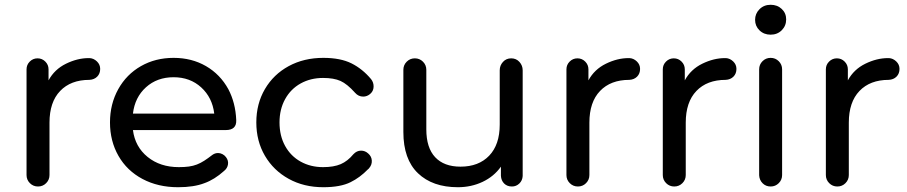

<svg xmlns="http://www.w3.org/2000/svg" viewBox="-20 -777 3793 803"><path d="M183 -441Q208 -487 256 -510.5Q304 -534 351 -534Q353 -534 355 -534Q372 -533 385.5 -520Q399 -507 399 -489Q399 -469 386.5 -456.5Q374 -444 354 -443Q276 -443 231.5 -396.5Q187 -350 187 -264V-45Q187 -25 173 -11Q159 3 139 3Q119 3 105 -11Q91 -25 91 -45V-487Q91 -506 104.5 -519.5Q118 -533 137 -533Q156 -533 169.5 -519.5Q183 -506 183 -487Z M968 -275Q970 -233 924 -233H536Q545 -163 597.5 -120.5Q650 -78 728 -78Q752 -78 770 -80.5Q788 -83 803.5 -89Q819 -95 834.5 -105Q850 -115 868 -129Q879 -137 892 -137Q901 -137 910 -132.5Q919 -128 925 -120Q936 -106 933.5 -89.5Q931 -73 917 -62Q877 -26 835 -11Q791 6 725 6Q641 6 576 -28.5Q511 -63 475.5 -125Q440 -187 440 -265Q440 -342 474.5 -404Q509 -466 569.5 -500.5Q630 -535 706 -535Q782 -535 841.5 -500.5Q901 -466 935 -404Q965 -347 968 -275ZM706 -454Q637 -454 590.5 -412Q544 -370 536 -302H876Q868 -369 821.5 -411.5Q775 -454 706 -454Z M1332 6Q1251 6 1187.5 -29Q1124 -64 1088 -125.5Q1052 -187 1052 -265Q1052 -343 1088 -404.5Q1124 -466 1187.5 -500.5Q1251 -535 1332 -535Q1404 -535 1450 -512Q1496 -489 1532 -446Q1543 -432 1542.5 -414Q1542 -396 1528 -384Q1515 -373 1499 -373Q1479 -373 1465 -389Q1432 -426 1404 -438.5Q1376 -451 1331 -451Q1279 -451 1237.5 -428Q1196 -405 1172.5 -362.5Q1149 -320 1149 -265Q1149 -209 1172.5 -166.5Q1196 -124 1237.5 -101Q1279 -78 1331 -78Q1376 -78 1405 -90.5Q1434 -103 1458 -132Q1472 -147 1490 -147Q1507 -147 1520 -135Q1534 -123 1535 -105.5Q1536 -88 1524 -74Q1522 -72 1521.5 -71Q1521 -70 1519 -69Q1485 -34 1446 -15Q1404 6 1332 6Z M2166 -483V-41Q2165 -22 2152 -9.5Q2139 3 2121 3Q2101 3 2088.5 -9.5Q2076 -22 2075 -42V-80Q2046 -39 1998.5 -16.5Q1951 6 1895 6Q1789 6 1728 -52.5Q1667 -111 1667 -225V-485Q1667 -505 1681 -519Q1695 -533 1715 -533Q1735 -533 1749 -519Q1763 -505 1763 -485V-236Q1763 -159 1800 -119.5Q1837 -80 1906 -80Q1982 -80 2026 -126Q2070 -172 2070 -256V-483Q2070 -503 2083.5 -518Q2097 -533 2118 -533Q2139 -533 2152.5 -518Q2166 -503 2166 -483Z M2441 -441Q2466 -487 2514 -510.5Q2562 -534 2609 -534Q2611 -534 2613 -534Q2630 -533 2643.5 -520Q2657 -507 2657 -489Q2657 -469 2644.5 -456.5Q2632 -444 2612 -443Q2534 -443 2489.5 -396.5Q2445 -350 2445 -264V-45Q2445 -25 2431 -11Q2417 3 2397 3Q2377 3 2363 -11Q2349 -25 2349 -45V-487Q2349 -506 2362.5 -519.5Q2376 -533 2395 -533Q2414 -533 2427.5 -519.5Q2441 -506 2441 -487Z M2844 -441Q2869 -487 2917 -510.5Q2965 -534 3012 -534Q3014 -534 3016 -534Q3033 -533 3046.5 -520Q3060 -507 3060 -489Q3060 -469 3047.5 -456.5Q3035 -444 3015 -443Q2937 -443 2892.5 -396.5Q2848 -350 2848 -264V-45Q2848 -25 2834 -11Q2820 3 2800 3Q2780 3 2766 -11Q2752 -25 2752 -45V-487Q2752 -506 2765.5 -519.5Q2779 -533 2798 -533Q2817 -533 2830.5 -519.5Q2844 -506 2844 -487Z M3251 -45Q3251 -25 3237 -11Q3223 3 3203 3Q3183 3 3169.5 -10.5Q3156 -24 3155 -44V-487Q3155 -507 3169 -521Q3183 -535 3203 -535Q3223 -535 3237 -521Q3251 -507 3251 -487ZM3203 -632Q3175 -632 3156.5 -650Q3138 -668 3138 -694Q3138 -720 3156.5 -738.5Q3175 -757 3203 -757Q3231 -757 3249.5 -739.5Q3268 -722 3268 -696Q3268 -669 3249.5 -650.5Q3231 -632 3203 -632Z M3526 -441Q3551 -487 3599 -510.5Q3647 -534 3694 -534Q3696 -534 3698 -534Q3715 -533 3728.5 -520Q3742 -507 3742 -489Q3742 -469 3729.5 -456.5Q3717 -444 3697 -443Q3619 -443 3574.5 -396.5Q3530 -350 3530 -264V-45Q3530 -25 3516 -11Q3502 3 3482 3Q3462 3 3448 -11Q3434 -25 3434 -45V-487Q3434 -506 3447.5 -519.5Q3461 -533 3480 -533Q3499 -533 3512.5 -519.5Q3526 -506 3526 -487Z"/></svg>

Font: Sepalumica Med
Style: Regular
Weight: 500
Designer: Julieta Ulanovsky
Foundry: Julieta Ulanovsky
Version: Version 7.200